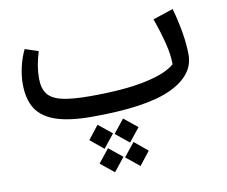

<svg xmlns="http://www.w3.org/2000/svg" viewBox="-77 -511 1057 894"><g transform="rotate(-10 451.0 -64.0)"><path d="M829 -192Q829 -96 712 -41Q595 14 337 14Q230 14 166 -8Q102 -30 73.5 -75Q45 -120 45 -192Q45 -230 54.5 -272Q64 -314 82 -351L145 -330Q124 -264 124 -205Q124 -157 144.5 -130.5Q165 -104 212.5 -93Q260 -82 345 -82Q506 -82 607 -103.5Q708 -125 748 -162Q748 -206 734.5 -260.5Q721 -315 697 -383L793 -415Q829 -285 829 -192ZM426 111 477 47 541 99 490 163ZM305 119 355 55 419 107 368 171ZM455 227 506 163 569 215 519 279ZM333 235 384 171 448 223 397 287Z"/></g></svg>

Font: FiraGO
Style: Italic
Weight: 400
Italic angle: -8°
Designer: bBox Type GmbH
Foundry: bBox Type GmbH
Version: Version 1.001